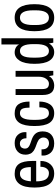

<svg xmlns="http://www.w3.org/2000/svg" viewBox="924 -1682 771 2659"><g transform="rotate(-90 1309.5 -352.5)"><path d="M410.1 -289.3V-236.8H127.3Q127.7 -146 155.7 -103.2Q183.8 -60.4 242 -60.4Q281.1 -60.4 305.2 -92.3Q329.3 -124.2 329.3 -178.1H410.1Q410.1 -91.2 362.9 -39.3Q315.8 12.6 239.4 12.6Q139.4 12.6 90.6 -52.8Q41.7 -118.2 41.7 -259.6Q41.7 -401 90.4 -467.9Q139 -534.8 232.4 -534.8Q325.8 -534.8 367.9 -476.5Q410.1 -418.3 410.1 -289.3ZM128.1 -310.6H324.9Q324.9 -384.9 303 -423.3Q281.1 -461.8 233.3 -461.8Q185.5 -461.8 159.4 -424.4Q133.4 -387.1 128.1 -310.6Z M809.3 -391.4Q809.3 -378.8 807.6 -371.9H724.2Q724.2 -394.9 718.1 -414.2Q712 -433.5 695 -448.1Q678.1 -462.6 654.6 -462.6Q631.2 -462.6 616.4 -455.9Q601.7 -449.2 594.3 -437.9Q586.9 -426.6 583.8 -415.3Q580.8 -404 580.8 -392.5Q580.8 -381 583.8 -371.9Q586.9 -362.7 590.6 -356.4Q594.3 -350.1 603 -343.4Q611.6 -336.7 617.3 -333.2Q622.9 -329.7 636 -324.3Q649 -318.9 655.1 -316.7Q661.2 -314.5 675.9 -309.3Q690.7 -304.1 699.4 -301Q708.1 -298 721.5 -292.6Q735 -287.1 743.7 -282.1Q752.4 -277.2 763.7 -269.5Q775 -261.9 782.1 -253.9Q789.3 -245.9 797.1 -234.8Q805 -223.7 809.3 -211.3Q813.6 -199 816.5 -183.1Q819.3 -167.2 819.3 -149.4Q819.3 -68.6 773.7 -28Q728.1 12.6 652.9 12.6Q609.5 12.6 576.2 -0.4Q543 -13.5 523.7 -35.6Q504.3 -57.8 494.6 -84.7Q484.8 -111.6 484.8 -129.7Q484.8 -147.7 485.2 -155.1Q485.7 -162.5 485.7 -162.9H570.8V-152.9Q570.8 -106.4 594.7 -83Q618.6 -59.5 654.2 -59.5Q689.8 -59.5 712.2 -79.9Q734.6 -100.3 734.6 -136.8Q734.6 -154.2 728.5 -168.1Q722.4 -182 714.6 -190.9Q706.8 -199.8 690.7 -208.9Q674.6 -218.1 664 -222.4Q653.3 -226.8 633.6 -233.9Q613.8 -241.1 603.8 -245Q593.8 -248.9 577.5 -256.5Q561.3 -264.1 551.5 -271.3Q541.7 -278.5 530.2 -290Q518.7 -301.5 512.2 -314.5Q505.6 -327.5 501.3 -345.8Q497 -364 497 -385.3Q497 -454.4 541.1 -494.6Q585.1 -534.8 657.5 -534.8Q729.8 -534.8 769.5 -493.5Q809.3 -452.2 809.3 -391.4Z M1232.4 -329.3H1148.1Q1148.1 -399.2 1131.6 -430.5Q1115.1 -461.8 1069.7 -461.8Q1024.3 -461.8 1001.7 -416.2Q979.1 -370.5 979.1 -279.3V-242.8Q979.1 -151.6 1001.7 -106Q1024.3 -60.4 1069.7 -60.4Q1115.1 -60.4 1133.8 -93.2Q1152.5 -126 1152.5 -192.9H1232.4Q1232.4 -150.3 1223.3 -114.2Q1214.2 -78.2 1195.7 -49.3Q1177.2 -20.4 1145.7 -3.9Q1114.2 12.6 1072.5 12.6Q980 12.6 936.8 -53.4Q893.6 -119.5 893.6 -260.6Q893.6 -401.8 937 -468.3Q980.5 -534.8 1068.2 -534.8Q1156 -534.8 1194.2 -483.1Q1232.4 -431.4 1232.4 -329.3Z M1452.6 12.6Q1323.6 12.6 1323.6 -146V-522.2H1405.7V-152Q1405.7 -101.2 1424.4 -80.8Q1443.1 -60.4 1481.1 -60.4Q1519.1 -60.4 1547.8 -99.5Q1576.5 -138.6 1576.5 -203.7V-522.2H1657.3V0H1596L1585.1 -60.4Q1564.7 -23.5 1529.3 -5.4Q1493.9 12.6 1452.6 12.6Z M1917 12.6Q1840.1 12.6 1797.6 -55Q1755 -122.5 1755 -259.8Q1755 -397 1798.9 -465.9Q1842.7 -534.8 1911.8 -534.8Q1950 -534.8 1979.8 -518.5Q2009.6 -502.2 2023 -473.5V-718.1H2109V0H2047.8L2036.9 -60.4Q2018.7 -25.2 1986.5 -6.3Q1954.4 12.6 1917 12.6ZM1934 -461.8Q1887.1 -461.8 1863.8 -418.5Q1840.6 -375.3 1840.6 -279.3V-242.8Q1840.6 -146.8 1863.8 -103.6Q1887.1 -60.4 1934 -60.4Q2028.2 -60.4 2028.2 -242.8V-276.7Q2028.2 -461.8 1934 -461.8Z M2394.4 -534.8Q2581.2 -534.8 2581.2 -261.1Q2581.2 12.6 2394.4 12.6Q2301 12.6 2253.9 -54.5Q2206.8 -121.6 2206.8 -261.1Q2206.8 -400.5 2253.9 -467.6Q2301 -534.8 2394.4 -534.8ZM2496.1 -279.3Q2496.1 -461.8 2394.2 -461.8Q2292.4 -461.8 2292.4 -279.3V-242.8Q2292.4 -60.4 2394.2 -60.4Q2496.1 -60.4 2496.1 -242.8Z"/></g></svg>

Font: Puralecka Narrow
Style: Regular
Weight: 400
Designer: Hector Gatti, Marcela Romero, Pablo Cosgaya and Nicolas Silva
Version: Version 1.004;PS 001.004;hotconv 1.0.70;makeotf.lib2.5.58329